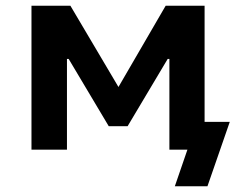

<svg xmlns="http://www.w3.org/2000/svg" viewBox="-20 -523 851 671"><path d="M591 128 635 0H572V-97H783L705 128ZM90 0V-503H226L394 -219L559 -503H695V0H572V-317H566L426 -82H360L220 -317H214V0Z"/></svg>

Font: Nunito Sans 6pt
Style: Bold
Weight: 700
Version: Version 3.101;gftools[0.9.27]